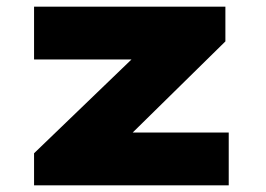

<svg xmlns="http://www.w3.org/2000/svg" viewBox="-20 -555 796 575"><path d="M82 0V-96L458 -458L469 -377H82V-535H655V-431L302 -84L288 -158H665V0Z"/></svg>

Font: Lexend Mega Black
Style: Regular
Weight: 900
Version: Version 1.007